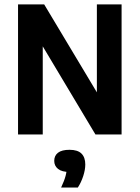

<svg xmlns="http://www.w3.org/2000/svg" viewBox="-20 -615 638 878"><path d="M62.5 0V-595H182L443.5 -158.5H423V-595H536V0H416.5L155.5 -436.5H175.5V0ZM259.5 242.5Q274.5 210.5 280.2 188.2Q286 166 286 143L309.5 171.5H299Q263 171.5 245.5 157.5Q228 143.5 228 120.5Q228 97 245.2 83.5Q262.5 70 298 70Q335 70 352.5 87.2Q370 104.5 370 137Q370 161.5 360.5 190.5Q351 219.5 336 242.5Z"/></svg>

Font: Encode Sans SC Condensed SemiBold
Style: Regular
Weight: 600
Width: 3
Designer: Multiple Designers
Foundry: Impallari Type
Version: Version 3.002